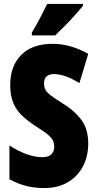

<svg xmlns="http://www.w3.org/2000/svg" viewBox="-20 -947 494 977"><path d="M429 -217Q429 -151 401.5 -99.5Q374 -48 324 -19Q274 10 205 10Q159 10 116.5 0Q74 -10 28 -35V-207Q70 -179 114 -163Q158 -147 195 -147Q227 -147 241.5 -162Q256 -177 256 -200Q256 -216 250.5 -229.5Q245 -243 226.5 -259.5Q208 -276 169 -300Q127 -327 96.5 -354.5Q66 -382 49 -420Q32 -458 32 -515Q32 -610 87.5 -667Q143 -724 249 -724Q338 -724 429 -673L384 -524Q310 -570 256 -570Q228 -570 216 -557Q204 -544 204 -524Q204 -505 210.5 -491.5Q217 -478 237 -462.5Q257 -447 297 -422Q362 -382 395.5 -335Q429 -288 429 -217ZM402 -917Q388 -900 364.5 -873.5Q341 -847 313.5 -819Q286 -791 261 -767H142V-781Q166 -821 185 -857.5Q204 -894 220 -927H402Z"/></svg>

Font: Noto Sans Kannada ExtraCondensed Black
Style: Regular
Weight: 900
Width: 2
Designer: Jelle Bosma - Monotype Design Team
Foundry: Monotype Imaging Inc.
Version: Version 2.005; ttfautohint (v1.8.4.7-5d5b)